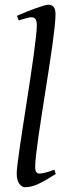

<svg xmlns="http://www.w3.org/2000/svg" viewBox="-20 -762 275 802"><path d="M212.9 -35.2Q189 -20 170.7 -9.5Q152.3 1 137.5 7.6Q122.6 14.2 109.9 17.1Q97.2 20 85 20Q71.3 20 60.5 5.4Q49.8 -9.3 49.8 -38.1Q49.8 -50.3 53.5 -79.6Q57.1 -108.9 63 -149.4Q68.8 -189.9 76.4 -238.5Q84 -287.1 91.8 -337.9Q99.6 -388.7 107.2 -438.5Q114.7 -488.3 120.6 -531.2Q126.5 -574.2 130.1 -607.2Q133.8 -640.1 133.8 -657.2Q133.8 -668.5 131.6 -675Q129.4 -681.6 126 -684.8Q122.6 -688 117.9 -689Q113.3 -689.9 108.9 -689.9Q105 -689.9 96.4 -687.7Q87.9 -685.5 79.6 -683.1Q69.8 -680.2 58.1 -676.8L50.8 -695.8Q71.3 -705.1 92 -713.4Q112.8 -721.7 130.6 -728Q148.4 -734.4 162.1 -738.3Q175.8 -742.2 182.1 -742.2Q195.8 -742.2 203.9 -733.4Q211.9 -724.6 211.9 -702.1Q211.9 -683.1 208.3 -649.4Q204.6 -615.7 198.7 -572.5Q192.9 -529.3 185.1 -479.7Q177.2 -430.2 169.4 -379.4Q161.6 -328.6 153.8 -279.5Q146 -230.5 140.1 -188.5Q134.3 -146.5 130.6 -114.5Q127 -82.5 127 -65.9Q127 -49.3 131.6 -43.2Q136.2 -37.1 144 -37.1Q155.3 -37.1 170.2 -41Q185.1 -44.9 207 -53.2Z"/></svg>

Font: Gentium Plus Cyr
Style: Italic
Weight: 400
Italic angle: -8°
Designer: J. Victor Gaultney, Annie Olsen, Iska Routamaa, Becca Hirsbrunner
Foundry: SIL International
Version: Version 5.000